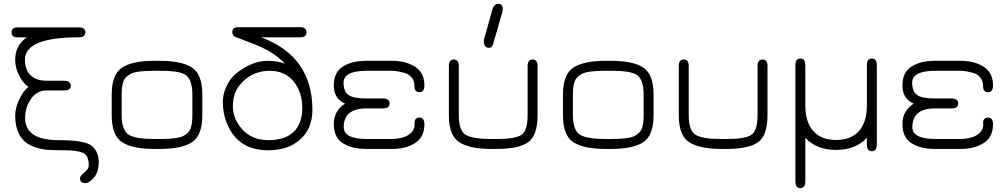

<svg xmlns="http://www.w3.org/2000/svg" viewBox="-20 -761 5150 981"><path d="M108.4 -157.2Q108.4 -44.9 280.3 -44.9Q414.1 -44.9 449.2 -15.6Q484.4 14.6 484.4 66.9Q484.4 119.1 459.5 147Q434.6 174.8 418 174.8Q388.7 174.8 388.7 149.4Q388.7 137.7 411.1 120.1Q433.6 102.5 433.6 84Q433.6 33.2 404.3 20Q375 6.8 310.1 6.8Q245.1 6.8 216.8 3.9Q188.5 1 156.2 -9.8Q125 -21.5 105.5 -39.1Q58.6 -81.1 57.6 -168.9Q57.6 -210.9 79.1 -254.9Q100.6 -298.8 126 -317.4Q100.6 -332 79.1 -372.6Q57.6 -413.1 57.6 -456.1Q57.6 -529.3 117.2 -570.3H69.3Q39.1 -570.3 39.1 -595.7Q39.1 -621.1 69.3 -621.1H382.8Q416 -621.1 416 -595.7Q416 -570.3 382.8 -570.3Q107.4 -570.3 107.4 -456.1Q107.4 -404.3 136.2 -376.5Q165 -348.6 216.8 -348.6H304.7Q341.8 -348.6 341.8 -321.3Q341.8 -298.8 304.7 -298.8H216.8Q168.9 -298.8 138.7 -256.3Q108.4 -213.9 108.4 -157.2Z M796.9 0H768.6Q656.2 0 603.5 -34.7Q550.8 -69.3 550.8 -171.9V-278.3Q550.8 -380.9 603.5 -415.5Q656.2 -450.2 768.6 -450.2H796.9Q909.2 -450.2 961.4 -415.5Q1013.7 -380.9 1013.7 -278.3V-171.9Q1013.7 -69.3 961.4 -34.7Q909.2 0 796.9 0ZM768.6 -50.8H796.9Q887.7 -50.8 917 -66.4Q946.3 -82 954.6 -106.4Q962.9 -130.9 962.9 -172.9V-277.3Q962.9 -359.4 923.8 -380.9Q889.6 -399.4 805.7 -399.4Q801.8 -399.4 796.9 -399.4H768.6Q677.7 -399.4 647.9 -383.8Q618.2 -368.2 609.9 -343.8Q601.6 -319.3 601.6 -277.3V-172.9Q601.6 -91.8 641.6 -70.3Q677.7 -50.8 768.6 -50.8Z M1182.6 -572.3Q1167 -579.1 1167 -596.7Q1167 -622.1 1197.3 -622.1H1512.7Q1545.9 -622.1 1545.9 -596.2Q1545.9 -570.3 1512.7 -570.3H1314.5Q1576.2 -472.7 1576.2 -200.2Q1576.2 -104.5 1514.6 -48.8Q1453.1 6.8 1349.6 6.8Q1185.5 6.8 1132.8 -148.4Q1119.1 -189.5 1119.1 -232.4Q1119.1 -233.4 1118.2 -235.4Q1118.2 -276.4 1133.8 -312.5Q1149.4 -349.6 1174.8 -375Q1201.2 -399.4 1232.4 -417Q1291 -450.2 1345.7 -450.2Q1400.4 -450.2 1435.5 -435.5Q1380.9 -497.1 1269.5 -539.1ZM1357.4 -399.4Q1261.7 -398.4 1203.1 -324.2Q1169.9 -283.2 1169.9 -217.8Q1169.9 -152.3 1219.2 -98.6Q1268.6 -44.9 1352.5 -44.9Q1436.5 -44.9 1480.5 -87.4Q1524.4 -129.9 1524.4 -210.4Q1524.4 -291 1480 -345.2Q1435.5 -399.4 1357.4 -399.4Z M1935.5 -207H1851.6Q1736.3 -207 1736.3 -111.3Q1736.3 -50.8 1855.5 -50.8H1975.6Q2051.8 -50.8 2083 -85Q2098.6 -100.6 2098.6 -128.9Q2098.6 -129.9 2098.6 -130.9Q2098.6 -131.8 2097.7 -131.8Q2097.7 -160.2 2123 -160.2Q2148.4 -160.2 2148.4 -126Q2148.4 -60.5 2101.1 -30.3Q2053.7 0 1982.4 0H1848.6Q1778.3 0 1731.9 -29.3Q1685.5 -58.6 1685.5 -127Q1685.5 -195.3 1743.2 -231.4Q1685.5 -256.8 1685.5 -324.2Q1685.5 -391.6 1731.9 -420.9Q1778.3 -450.2 1848.6 -450.2H1982.4Q2053.7 -450.2 2101.1 -419.9Q2148.4 -389.6 2148.4 -324.2Q2148.4 -290 2123 -290Q2097.7 -290 2097.7 -319.3Q2097.7 -348.6 2083 -365.2Q2069.3 -382.8 2045.9 -388.7Q2007.8 -399.4 1980.5 -399.4Q1978.5 -399.4 1975.6 -399.4H1855.5Q1735.4 -399.4 1735.4 -338.9Q1735.4 -292 1761.7 -274.9Q1788.1 -257.8 1851.6 -257.8H1935.5Q1970.7 -257.8 1970.7 -232.4Q1970.7 -207 1935.5 -207Z M2479.5 -516.6Q2452.1 -516.6 2452.1 -551.8Q2452.1 -557.6 2454.1 -563.5L2497.1 -716.8Q2504.9 -741.2 2526.9 -741.2Q2548.8 -741.2 2548.8 -714.8Q2548.8 -708 2547.9 -704.1L2503.9 -550.8Q2497.1 -516.6 2479.5 -516.6ZM2518.6 0H2491.2Q2378.9 0 2326.2 -34.7Q2273.4 -69.3 2273.4 -171.9V-423.8Q2273.4 -457 2298.8 -457Q2324.2 -457 2324.2 -423.8V-172.9Q2324.2 -93.8 2359.4 -72.3Q2394.5 -50.8 2491.2 -50.8H2518.6Q2613.3 -50.8 2644.5 -72.3Q2675.8 -93.8 2675.8 -172.9V-423.8Q2675.8 -457 2701.2 -457Q2726.6 -457 2726.6 -423.8V-171.9Q2726.6 -68.4 2678.2 -34.2Q2629.9 0 2518.6 0Z M3102.5 0H3074.2Q2961.9 0 2909.2 -34.7Q2856.4 -69.3 2856.4 -171.9V-278.3Q2856.4 -380.9 2909.2 -415.5Q2961.9 -450.2 3074.2 -450.2H3102.5Q3214.8 -450.2 3267.1 -415.5Q3319.3 -380.9 3319.3 -278.3V-171.9Q3319.3 -69.3 3267.1 -34.7Q3214.8 0 3102.5 0ZM3074.2 -50.8H3102.5Q3193.4 -50.8 3222.7 -66.4Q3252 -82 3260.3 -106.4Q3268.6 -130.9 3268.6 -172.9V-277.3Q3268.6 -359.4 3229.5 -380.9Q3195.3 -399.4 3111.3 -399.4Q3107.4 -399.4 3102.5 -399.4H3074.2Q2983.4 -399.4 2953.6 -383.8Q2923.8 -368.2 2915.5 -343.8Q2907.2 -319.3 2907.2 -277.3V-172.9Q2907.2 -91.8 2947.3 -70.3Q2983.4 -50.8 3074.2 -50.8Z M3693.4 0H3666Q3553.7 0 3501 -34.7Q3448.2 -69.3 3448.2 -171.9V-423.8Q3448.2 -457 3473.6 -457Q3499 -457 3499 -423.8V-172.9Q3499 -93.8 3534.2 -72.3Q3569.3 -50.8 3666 -50.8H3693.4Q3788.1 -50.8 3819.3 -72.3Q3850.6 -93.8 3850.6 -172.9V-423.8Q3850.6 -457 3876 -457Q3901.4 -457 3901.4 -423.8V-171.9Q3901.4 -68.4 3853 -34.2Q3804.7 0 3693.4 0Z M4409.2 -222.7V-427.7Q4409.2 -461.9 4434.6 -461.9Q4460 -461.9 4460 -427.7V-23.4Q4460 11.7 4434.6 11.7Q4409.2 11.7 4409.2 -23.4V-56.6Q4351.6 4.9 4252 4.9Q4152.3 4.9 4094.7 -56.6V165Q4094.7 200.2 4069.3 200.2Q4043.9 200.2 4043.9 165V-427.7Q4043.9 -461.9 4069.3 -461.9Q4094.7 -461.9 4094.7 -427.7V-222.7Q4094.7 -136.7 4135.3 -91.3Q4175.8 -45.9 4252 -45.9Q4328.1 -45.9 4368.7 -91.3Q4409.2 -136.7 4409.2 -222.7Z M4840.8 -207H4756.8Q4641.6 -207 4641.6 -111.3Q4641.6 -50.8 4760.7 -50.8H4880.9Q4957 -50.8 4988.3 -85Q5003.9 -100.6 5003.9 -128.9Q5003.9 -129.9 5003.9 -130.9Q5003.9 -131.8 5002.9 -131.8Q5002.9 -160.2 5028.3 -160.2Q5053.7 -160.2 5053.7 -126Q5053.7 -60.5 5006.3 -30.3Q4959 0 4887.7 0H4753.9Q4683.6 0 4637.2 -29.3Q4590.8 -58.6 4590.8 -127Q4590.8 -195.3 4648.4 -231.4Q4590.8 -256.8 4590.8 -324.2Q4590.8 -391.6 4637.2 -420.9Q4683.6 -450.2 4753.9 -450.2H4887.7Q4959 -450.2 5006.3 -419.9Q5053.7 -389.6 5053.7 -324.2Q5053.7 -290 5028.3 -290Q5002.9 -290 5002.9 -319.3Q5002.9 -348.6 4988.3 -365.2Q4974.6 -382.8 4951.2 -388.7Q4913.1 -399.4 4885.7 -399.4Q4883.8 -399.4 4880.9 -399.4H4760.7Q4640.6 -399.4 4640.6 -338.9Q4640.6 -292 4667 -274.9Q4693.4 -257.8 4756.8 -257.8H4840.8Q4876 -257.8 4876 -232.4Q4876 -207 4840.8 -207Z"/></svg>

Font: Jura
Style: Book
Weight: 400
Version: Version 2.5